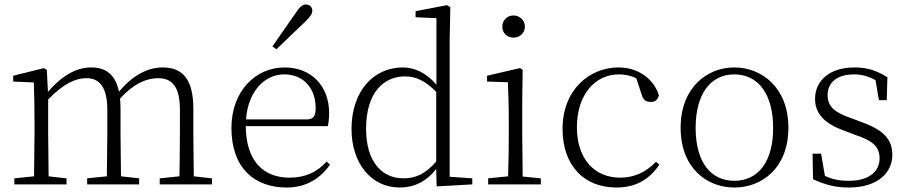

<svg xmlns="http://www.w3.org/2000/svg" viewBox="-20 -823 4054 857"><path d="M779 0H926V-27L845 -36L843 -226V-338C843 -471 793 -522 707 -522C639 -522 574 -488 511 -414C495 -491 452 -522 387 -522C321 -522 257 -486 194 -413L189 -511L176 -519L39 -485V-459L131 -455C133 -405 134 -350 134 -282V-226L132 -36L44 -27V0H277V-27L197 -36L195 -226V-379C265 -452 319 -474 367 -474C422 -474 459 -436 459 -334V-226L457 -36L369 -27V0H601V-27L520 -36L518 -226V-335C518 -353 517 -369 516 -383C582 -455 639 -474 686 -474C746 -474 783 -439 783 -334V-226C783 -171 782 -90 781 -36L693 -27V0Z M1196 -616 1214 -603C1258 -645 1300 -687 1338 -722C1364 -747 1374 -761 1374 -775C1374 -793 1360 -803 1346 -803C1330 -803 1318 -793 1299 -764C1267 -718 1232 -668 1196 -616ZM1259 14C1345 14 1409 -25 1453 -88L1438 -102C1395 -54 1342 -30 1272 -30C1159 -30 1078 -101 1077 -260H1443C1447 -275 1449 -296 1449 -320C1449 -435 1373 -522 1250 -522C1121 -522 1013 -416 1013 -252C1013 -73 1116 14 1259 14ZM1078 -290C1087 -413 1159 -491 1249 -491C1338 -491 1389 -425 1389 -341C1389 -306 1380 -290 1348 -290Z M1929 9 2088 0V-27L1987 -34V-641L1990 -791L1975 -800L1835 -773V-746L1928 -742V-445C1881 -500 1828 -522 1778 -522C1648 -522 1549 -417 1549 -247C1549 -94 1637 14 1764 14C1827 14 1883 -12 1927 -69ZM1927 -102C1880 -48 1837 -27 1781 -27C1686 -27 1614 -99 1614 -248C1614 -411 1693 -482 1788 -482C1838 -482 1880 -461 1927 -413Z M2272 -655C2299 -655 2323 -675 2323 -704C2323 -733 2299 -754 2272 -754C2244 -754 2222 -733 2222 -704C2222 -675 2244 -655 2272 -655ZM2247 0H2394V-27L2313 -35L2311 -226V-377L2313 -511L2301 -519L2154 -485V-459L2247 -456C2249 -405 2251 -349 2251 -281V-226C2251 -172 2250 -91 2248 -36L2159 -27V0Z M2731 14C2822 14 2880 -25 2923 -88L2908 -101C2861 -52 2808 -30 2748 -30C2635 -30 2555 -112 2555 -255C2555 -400 2636 -491 2742 -491C2769 -491 2794 -486 2820 -474L2843 -404C2850 -379 2861 -368 2885 -368C2904 -368 2916 -377 2921 -398C2896 -475 2825 -522 2741 -522C2611 -522 2491 -422 2491 -248C2491 -85 2586 14 2731 14Z M3258 14C3380 14 3499 -72 3499 -253C3499 -433 3379 -522 3258 -522C3137 -522 3018 -433 3018 -253C3018 -72 3136 14 3258 14ZM3258 -16C3151 -16 3085 -101 3085 -252C3085 -403 3151 -491 3258 -491C3364 -491 3431 -403 3431 -252C3431 -101 3364 -16 3258 -16Z M3768 14C3899 14 3963 -53 3963 -132C3963 -199 3926 -242 3826 -278L3778 -296C3706 -321 3674 -347 3674 -399C3674 -452 3713 -491 3793 -491C3825 -491 3856 -483 3888 -465L3903 -376H3938L3941 -478C3893 -508 3852 -522 3794 -522C3681 -522 3618 -461 3618 -382C3618 -310 3668 -269 3747 -240L3797 -221C3879 -194 3906 -166 3906 -116C3906 -58 3860 -16 3768 -16C3723 -16 3691 -24 3662 -38L3645 -137H3607L3609 -23C3662 1 3707 14 3768 14Z"/></svg>

Font: Noto Serif TC ExtraLight
Style: Regular
Weight: 200
Designer: Ryoko NISHIZUKA 西塚涼子 (kana & ideographs); Frank Grießhammer (Latin, Greek & Cyrillic); Wenlong ZHANG 张文龙 (bopomofo); San
Foundry: Adobe
Version: Version 2.001;hotconv 1.1.0;makeotfexe 2.6.0